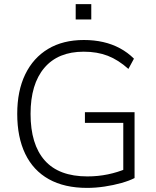

<svg xmlns="http://www.w3.org/2000/svg" viewBox="-20 -908 762 936"><path d="M405 8Q294 8 218 -34.5Q142 -77 103 -158Q64 -239 64 -353Q64 -465 103 -545.5Q142 -626 214.5 -669.5Q287 -713 389 -713Q439 -713 483 -703Q527 -693 565 -672.5Q603 -652 633 -622L606 -572Q557 -616 505.5 -636Q454 -656 388 -656Q263 -656 196 -577Q129 -498 129 -353Q129 -204 198 -126Q267 -48 406 -48Q458 -48 506 -58Q554 -68 596 -86L581 -44V-309H394V-361H636V-40Q611 -27 572 -16Q533 -5 489.5 1.5Q446 8 405 8ZM349 -813V-888H425V-813Z"/></svg>

Font: Nunito Sans 12pt ExtraLight 12pt Light
Style: Regular
Weight: 300
Version: Version 3.101;gftools[0.9.27]